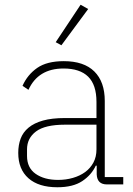

<svg xmlns="http://www.w3.org/2000/svg" viewBox="-20 -778 562 810"><path d="M431 0Q390 0 388 -42V-79H384Q366 -40 327 -14Q288 12 222 12Q143 12 100 -26Q57 -64 57 -133Q57 -166 67 -193Q77 -220 100.5 -239.5Q124 -259 161.5 -269.5Q199 -280 254 -280H387V-348Q387 -420 352 -454.5Q317 -489 248 -489Q141 -489 100 -399L75 -416Q96 -463 137 -491.5Q178 -520 249 -520Q334 -520 378 -476.5Q422 -433 422 -352V-31H500V0ZM225 -19Q258 -19 287.5 -27.5Q317 -36 339 -52Q361 -68 374 -92Q387 -116 387 -148V-252H254Q170 -252 132 -223.5Q94 -195 94 -148V-120Q94 -70 130.5 -44.5Q167 -19 225 -19ZM239 -587 215 -600 320 -758 352 -740Z"/></svg>

Font: IBM Plex Sans Thai Looped ExtraLight
Style: Regular
Weight: 200
Designer: Mike Abbink, Paul van der Laan, Pieter van Rosmalen, Ben Mitchell, Mark Frömberg
Foundry: Bold Monday
Version: Version 1.0